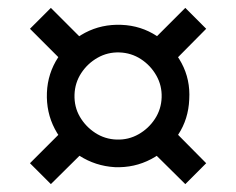

<svg xmlns="http://www.w3.org/2000/svg" viewBox="-20 -496 599 487"><path d="M271 -72Q222 -75 181.5 -101Q141 -127 119 -169Q97 -211 99 -261Q101 -310 127.5 -350.5Q154 -391 196 -413Q238 -435 288 -433Q338 -431 378 -404.5Q418 -378 440.5 -336Q463 -294 460 -244Q458 -194 432 -154.5Q406 -115 363.5 -92.5Q321 -70 271 -72ZM109 -29 56 -82 157 -183 210 -129ZM276 -142Q306 -141 331.5 -155.5Q357 -170 373 -194.5Q389 -219 390 -249Q391 -279 376.5 -304.5Q362 -330 337.5 -346Q313 -362 283 -363Q253 -364 227.5 -349.5Q202 -335 186 -310.5Q170 -286 169 -256Q168 -225 182.5 -200Q197 -175 221.5 -159Q246 -143 276 -142ZM157 -322 56 -423 109 -476 210 -375ZM450 -29 349 -129 403 -183 503 -82ZM403 -322 349 -375 450 -476 503 -423Z"/></svg>

Font: Cairo Medium
Style: Regular
Weight: 500
Designer: Mohamed Gaber, Accademia di Belle Arti di Urbino
Foundry: Kief Type Foundry, Accademia di Belle Arti di Urbino
Version: Version 3.117